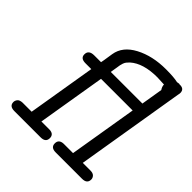

<svg xmlns="http://www.w3.org/2000/svg" viewBox="-169 -739 863 863"><g transform="rotate(45 262.5 -307.5)"><path d="M19 -26Q19 -35 25.5 -43.5Q32 -52 50 -53H108L162 -378H125Q93 -378 93 -403Q93 -431 128 -431H171Q172 -432 181 -492Q190 -549 252.5 -582Q315 -615 400 -615H401Q451 -615 476 -609L482 -610L489 -611V-610H494Q521 -610 521 -585Q521 -580 519 -572L433 -53H481Q498 -53 505.5 -45Q513 -37 513 -27Q513 0 481 0H314Q282 0 282 -26Q282 -52 312 -53H371L425 -378H224L170 -53H219Q250 -53 250 -27Q250 0 218 0H51Q19 0 19 -26ZM233 -431H434L451 -534Q442 -547 442 -560Q412 -562 398 -562Q309 -562 264 -522Q257 -515 252.5 -509.5Q248 -504 245 -495.5Q242 -487 241 -481Q240 -475 237.5 -459Q235 -443 233 -431Z"/></g></svg>

Font: CMU Typewriter Text
Style: LightOblique
Weight: 200
Italic angle: -9.46001°
Version: Version 0.7.0